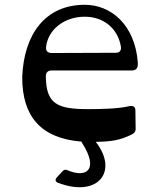

<svg xmlns="http://www.w3.org/2000/svg" viewBox="-20 -580 670 804"><path d="M335 -560C170 -560 80 -437 73 -257C73 -92 151 -1 321 13L324 19C395 130 343 167 263 133C255 129 248 130 242 137L217 164C210 173 212 181 222 185C390 250 478 138 381 14C444 13 481 8 530 -16C543 -22 549 -30 548 -44L547 -117C547 -135 535 -139 519 -135C478 -125 408 -123 349 -123C219 -123 173 -145 172 -260C172 -276 180 -285 196 -285H533C548 -285 557 -294 557 -310V-319C545 -476 445 -560 335 -560ZM465 -359 196 -358C179 -358 171 -368 173 -384C181 -455 248 -510 335 -510C414 -510 473 -461 486 -386C489 -370 482 -359 465 -359Z"/></svg>

Font: OpenDyslexic3
Style: Regular
Weight: 400
Designer: Abelardo Gonzalez
Version: Version 3.001;PS 003.001;hotconv 1.0.88;makeotf.lib2.5.64775